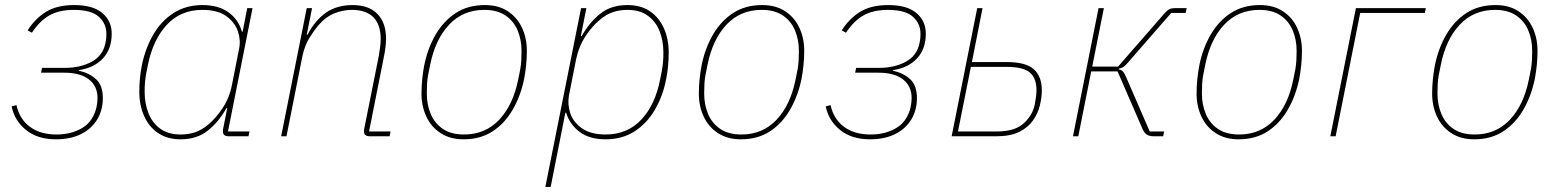

<svg xmlns="http://www.w3.org/2000/svg" viewBox="-20 -538 6149 758"><path d="M201 12Q128 12 82.5 -25Q37 -62 26 -118L45 -123Q57 -68 98 -37.5Q139 -7 203 -7Q262 -7 305 -33Q348 -59 361 -115Q363 -125 364 -133.5Q365 -142 365 -151Q365 -198 331 -224.5Q297 -251 234 -251H142L146 -270H236Q297 -270 341.5 -294Q386 -318 396 -367Q399 -381 399.5 -390Q400 -399 400 -405Q400 -445 370 -472Q340 -499 271 -499Q214 -499 175.5 -477.5Q137 -456 106 -409L89 -418Q119 -465 162 -491.5Q205 -518 273 -518Q347 -518 384 -486.5Q421 -455 421 -405Q421 -344 386 -307Q351 -270 291 -261V-259Q332 -250 359 -225.5Q386 -201 386 -151Q386 -103 363.5 -66Q341 -29 299.5 -8.5Q258 12 201 12Z M961 0H883Q872 0 866 -4.5Q860 -9 860 -19Q860 -24 860.5 -27.5Q861 -31 862 -35L877 -111H874Q843 -56 800 -22Q757 12 693 12Q641 12 604.5 -12.5Q568 -37 549 -80Q530 -123 530 -176Q530 -203 532.5 -229Q535 -255 540 -280Q554 -348 585.5 -402Q617 -456 666 -487Q715 -518 779 -518Q843 -518 882.5 -489Q922 -460 935 -413H938L956 -506H977L880 -19H965ZM693 -7Q725 -7 751 -16Q777 -25 803 -47Q832 -71 859 -111.5Q886 -152 896 -204L924 -346Q931 -380 919 -415Q907 -450 873 -474.5Q839 -499 779 -499Q693 -499 638.5 -440Q584 -381 564 -282L557 -247Q554 -231 552.5 -214Q551 -197 551 -176Q551 -130 566 -91.5Q581 -53 612.5 -30Q644 -7 693 -7Z M1111 0H1090L1191 -506H1212L1191 -401H1194Q1224 -458 1267 -488Q1310 -518 1372 -518Q1436 -518 1470 -483Q1504 -448 1504 -386Q1504 -371 1502 -353.5Q1500 -336 1497 -321L1437 -19H1522L1518 0H1440Q1429 0 1423 -4.5Q1417 -9 1417 -19Q1417 -24 1417.5 -27.5Q1418 -31 1419 -35L1476 -320Q1479 -337 1481 -355Q1483 -373 1483 -383Q1483 -441 1454 -470Q1425 -499 1369 -499Q1335 -499 1300.5 -485.5Q1266 -472 1236 -437Q1220 -418 1201 -387.5Q1182 -357 1173 -312Z M1810 12Q1757 12 1719.5 -12.5Q1682 -37 1663 -78Q1644 -119 1644 -169Q1644 -198 1647 -226.5Q1650 -255 1655 -281Q1669 -349 1700.5 -402.5Q1732 -456 1780 -487Q1828 -518 1894 -518Q1948 -518 1985 -493.5Q2022 -469 2041 -428Q2060 -387 2060 -337Q2060 -308 2057 -279.5Q2054 -251 2049 -225Q2035 -158 2003.5 -104Q1972 -50 1924 -19Q1876 12 1810 12ZM1812 -7Q1896 -7 1951 -65.5Q2006 -124 2026 -225L2034 -265Q2037 -282 2038 -300Q2039 -318 2039 -337Q2039 -381 2023.5 -418Q2008 -455 1975.5 -477Q1943 -499 1892 -499Q1808 -499 1753 -440.5Q1698 -382 1678 -281L1670 -241Q1667 -225 1666 -207Q1665 -189 1665 -169Q1665 -125 1680.5 -88Q1696 -51 1728.5 -29Q1761 -7 1812 -7Z M2133 200 2274 -506H2295L2273 -395H2276Q2308 -451 2350.5 -484.5Q2393 -518 2457 -518Q2510 -518 2546 -493.5Q2582 -469 2601 -426.5Q2620 -384 2620 -330Q2620 -303 2617.5 -277Q2615 -251 2610 -226Q2597 -158 2565 -104Q2533 -50 2484.5 -19Q2436 12 2371 12Q2307 12 2268 -17.5Q2229 -47 2215 -93H2212L2154 200ZM2371 -7Q2457 -7 2512 -66Q2567 -125 2586 -224L2593 -259Q2596 -276 2597.5 -292.5Q2599 -309 2599 -330Q2599 -377 2584 -415Q2569 -453 2537.5 -476Q2506 -499 2457 -499Q2426 -499 2399.5 -490Q2373 -481 2347 -459Q2318 -435 2291.5 -395Q2265 -355 2254 -302L2226 -160Q2220 -126 2231.5 -91Q2243 -56 2277.5 -31.5Q2312 -7 2371 -7Z M2905 12Q2852 12 2814.5 -12.5Q2777 -37 2758 -78Q2739 -119 2739 -169Q2739 -198 2742 -226.5Q2745 -255 2750 -281Q2764 -349 2795.5 -402.5Q2827 -456 2875 -487Q2923 -518 2989 -518Q3043 -518 3080 -493.5Q3117 -469 3136 -428Q3155 -387 3155 -337Q3155 -308 3152 -279.5Q3149 -251 3144 -225Q3130 -158 3098.5 -104Q3067 -50 3019 -19Q2971 12 2905 12ZM2907 -7Q2991 -7 3046 -65.5Q3101 -124 3121 -225L3129 -265Q3132 -282 3133 -300Q3134 -318 3134 -337Q3134 -381 3118.5 -418Q3103 -455 3070.5 -477Q3038 -499 2987 -499Q2903 -499 2848 -440.5Q2793 -382 2773 -281L2765 -241Q2762 -225 2761 -207Q2760 -189 2760 -169Q2760 -125 2775.5 -88Q2791 -51 2823.5 -29Q2856 -7 2907 -7Z M3415 12Q3342 12 3296.5 -25Q3251 -62 3240 -118L3259 -123Q3271 -68 3312 -37.5Q3353 -7 3417 -7Q3476 -7 3519 -33Q3562 -59 3575 -115Q3577 -125 3578 -133.5Q3579 -142 3579 -151Q3579 -198 3545 -224.5Q3511 -251 3448 -251H3356L3360 -270H3450Q3511 -270 3555.5 -294Q3600 -318 3610 -367Q3613 -381 3613.5 -390Q3614 -399 3614 -405Q3614 -445 3584 -472Q3554 -499 3485 -499Q3428 -499 3389.5 -477.5Q3351 -456 3320 -409L3303 -418Q3333 -465 3376 -491.5Q3419 -518 3487 -518Q3561 -518 3598 -486.5Q3635 -455 3635 -405Q3635 -344 3600 -307Q3565 -270 3505 -261V-259Q3546 -250 3573 -225.5Q3600 -201 3600 -151Q3600 -103 3577.5 -66Q3555 -29 3513.5 -8.5Q3472 12 3415 12Z M3737 0 3838 -506H3859L3817 -293H3955Q4030 -293 4061.5 -264.5Q4093 -236 4093 -182Q4093 -154 4085.5 -122.5Q4078 -91 4058.5 -63Q4039 -35 4004 -17.5Q3969 0 3914 0ZM3762 -19H3916Q3987 -19 4022 -51.5Q4057 -84 4065 -125Q4068 -140 4070 -155Q4072 -170 4072 -182Q4072 -229 4046 -251.5Q4020 -274 3953 -274H3813Z M4216 0 4317 -506H4338L4292 -275H4394L4578 -486Q4589 -498 4597.5 -502Q4606 -506 4618 -506H4665L4661 -487H4604L4433 -291Q4422 -278 4415 -273.5Q4408 -269 4397 -267L4396 -264Q4407 -263 4413.5 -255.5Q4420 -248 4427 -231L4519 -19H4576L4572 0H4535Q4519 0 4508.5 -6Q4498 -12 4491 -28L4392 -256H4288L4237 0Z M4870 12Q4817 12 4779.5 -12.5Q4742 -37 4723 -78Q4704 -119 4704 -169Q4704 -198 4707 -226.5Q4710 -255 4715 -281Q4729 -349 4760.5 -402.5Q4792 -456 4840 -487Q4888 -518 4954 -518Q5008 -518 5045 -493.5Q5082 -469 5101 -428Q5120 -387 5120 -337Q5120 -308 5117 -279.5Q5114 -251 5109 -225Q5095 -158 5063.5 -104Q5032 -50 4984 -19Q4936 12 4870 12ZM4872 -7Q4956 -7 5011 -65.5Q5066 -124 5086 -225L5094 -265Q5097 -282 5098 -300Q5099 -318 5099 -337Q5099 -381 5083.5 -418Q5068 -455 5035.5 -477Q5003 -499 4952 -499Q4868 -499 4813 -440.5Q4758 -382 4738 -281L4730 -241Q4727 -225 4726 -207Q4725 -189 4725 -169Q4725 -125 4740.5 -88Q4756 -51 4788.5 -29Q4821 -7 4872 -7Z M5232 0 5333 -506H5609L5605 -487H5350L5253 0Z M5800 12Q5747 12 5709.5 -12.5Q5672 -37 5653 -78Q5634 -119 5634 -169Q5634 -198 5637 -226.5Q5640 -255 5645 -281Q5659 -349 5690.5 -402.5Q5722 -456 5770 -487Q5818 -518 5884 -518Q5938 -518 5975 -493.5Q6012 -469 6031 -428Q6050 -387 6050 -337Q6050 -308 6047 -279.5Q6044 -251 6039 -225Q6025 -158 5993.5 -104Q5962 -50 5914 -19Q5866 12 5800 12ZM5802 -7Q5886 -7 5941 -65.5Q5996 -124 6016 -225L6024 -265Q6027 -282 6028 -300Q6029 -318 6029 -337Q6029 -381 6013.5 -418Q5998 -455 5965.5 -477Q5933 -499 5882 -499Q5798 -499 5743 -440.5Q5688 -382 5668 -281L5660 -241Q5657 -225 5656 -207Q5655 -189 5655 -169Q5655 -125 5670.5 -88Q5686 -51 5718.5 -29Q5751 -7 5802 -7Z"/></svg>

Font: IBM Plex Sans Thin
Style: Italic
Weight: 250
Italic angle: -11.31°
Designer: Mike Abbink, Paul van der Laan, Pieter van Rosmalen
Foundry: Bold Monday
Version: Version 3.201